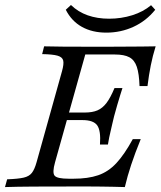

<svg xmlns="http://www.w3.org/2000/svg" viewBox="-25 -759 654 779"><path d="M-4.8 0 4 -31.5Q48.4 -33.1 71 -38.3Q93.5 -43.5 104.4 -57.7Q115.3 -71.8 123.4 -100.8L226.6 -470.2Q234.7 -499.2 231.5 -513.3Q228.2 -527.4 208.5 -533.1Q188.7 -538.7 146 -539.5L154 -571Q182.3 -570.2 228.6 -569.8Q275 -569.4 338.7 -569.4Q378.2 -569.4 414.9 -569.4Q451.6 -569.4 485.5 -569.8Q519.4 -570.2 549.6 -570.2Q579.8 -570.2 606.5 -571Q594.4 -532.3 586.7 -493.5Q579 -454.8 573.4 -409.7H541.1Q539.5 -459.7 530.2 -487.5Q521 -515.3 500 -526.6Q479 -537.9 441.1 -537.9H321L198.4 -100.8Q186.3 -58.1 196.8 -46Q207.3 -33.9 254 -33.9H273.4Q332.3 -33.9 373.4 -48Q414.5 -62.1 447.2 -97.2Q479.8 -132.3 513.7 -194.4H546Q522.6 -137.1 507.3 -90.7Q491.9 -44.4 481.5 0Q458.9 -0.8 434.7 -1.2Q410.5 -1.6 385.5 -2Q360.5 -2.4 333.5 -2.4Q306.5 -2.4 276.6 -2.4Q183.1 -2.4 112.5 -2Q41.9 -1.6 -4.8 0ZM219.4 -271.8 228.2 -302.4H400.8L391.9 -271.8ZM380.6 -172.6Q384.7 -229 369.4 -250.4Q354 -271.8 309.7 -271.8L318.5 -302.4Q350 -302.4 370.6 -311.3Q391.1 -320.2 407.3 -341.5Q423.4 -362.9 439.5 -401.6H471.8Q468.5 -390.3 462.5 -372.2Q456.5 -354 450.4 -331.9Q444.4 -309.7 437.9 -287.1Q433.9 -271 430.6 -256.5Q427.4 -241.9 424.2 -228.6Q421 -215.3 418.1 -201.6Q415.3 -187.9 412.9 -172.6ZM406.5 -626.6Q349.2 -626.6 307.3 -650Q265.3 -673.4 241.9 -719.4L262.9 -738.7Q291.9 -710.5 331 -696.8Q370.2 -683.1 417.7 -683.1Q466.9 -683.1 511.7 -697.2Q556.5 -711.3 587.9 -737.9L604.8 -719.4Q568.5 -674.2 516.9 -650.4Q465.3 -626.6 406.5 -626.6Z"/></svg>

Font: Playfair 12pt Light
Style: Italic
Weight: 300
Italic angle: -15.6°
Designer: Claus Eggers Sørensen
Foundry: Claus Eggers Sørensen
Version: Version 2.000;gftools[0.9.28]